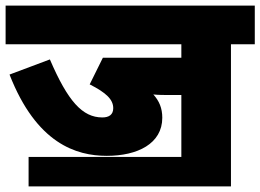

<svg xmlns="http://www.w3.org/2000/svg" viewBox="-20 -642 929 685"><path d="M82 -82V23H804V-484H889V-622H0V-484H627V-436H347L300 -341C359 -311 384 -287 384 -256C384 -233 369 -223 345 -223C274 -223 222 -281 158 -430L14 -376C110 -130 252 -86 361 -86C470 -86 559 -129 559 -222C559 -256 548 -282 527 -305C545 -303 567 -303 590 -303H627V-82Z"/></svg>

Font: Noto Sans Black
Style: Italic
Weight: 900
Italic angle: -12°
Designer: Monotype Design Team
Foundry: Monotype Imaging Inc.
Version: Version 2.013